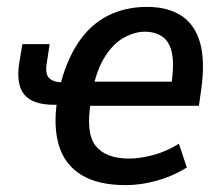

<svg xmlns="http://www.w3.org/2000/svg" viewBox="-20 -528 647 557"><path d="M344 9Q265 9 217 -20Q169 -49 151.5 -104Q134 -159 146 -238L156 -224H137Q75 -224 50.5 -253.5Q26 -283 36 -347L45 -400H124L116 -347Q110 -314 122.5 -301.5Q135 -289 164 -289H183L151 -266Q170 -348 205.5 -402Q241 -456 292 -482Q343 -508 407 -508Q465 -508 504.5 -483.5Q544 -459 560 -405.5Q576 -352 563 -263L557 -221H224L244 -236Q228 -143 257 -105.5Q286 -68 355 -68Q385 -68 423.5 -78Q462 -88 499 -111L522 -42Q491 -23 460 -12Q429 -1 400.5 4Q372 9 344 9ZM400 -436Q371 -436 340 -419Q309 -402 285 -364.5Q261 -327 248 -265L237 -291H495L475 -269Q486 -335 479.5 -370.5Q473 -406 452 -421Q431 -436 400 -436Z"/></svg>

Font: Nunito Sans 7pt Condensed SemiBold
Style: Italic
Weight: 600
Width: 3
Italic angle: -9°
Designer: Vernon Adams
Foundry: Vernon Adams
Version: Version 3.101;gftools[0.9.27]